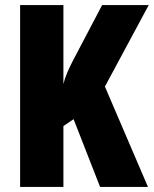

<svg xmlns="http://www.w3.org/2000/svg" viewBox="-20 -785 604 754"><path d="M561 -51H373L269 -317L229 -290V-51H59V-765H229V-455Q234 -476 243.5 -498.5Q253 -521 266 -546L381 -765H564L392 -445Z"/></svg>

Font: Noto Sans Tamil UI ExtraCondensed Black
Style: Regular
Weight: 900
Width: 2
Designer: Jelle Bosma - Monotype Design Team
Foundry: Monotype Imaging Inc.
Version: Version 2.004; ttfautohint (v1.8.4.7-5d5b)